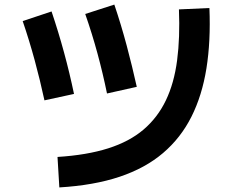

<svg xmlns="http://www.w3.org/2000/svg" viewBox="-20 -777 1040 838"><path d="M239 41 231 -92Q359 -100 452 -129.5Q545 -159 606.5 -211.5Q668 -264 704 -339Q740 -414 753 -513.5Q766 -613 761 -736L894 -742Q900 -597 881 -478.5Q862 -360 815.5 -267.5Q769 -175 691.5 -109Q614 -43 502 -5.5Q390 32 239 41ZM174 -339Q155 -427 131.5 -513.5Q108 -600 79 -685L205 -727Q235 -638 259.5 -548Q284 -458 303 -367ZM447 -369Q429 -457 405.5 -543.5Q382 -630 352 -716L479 -757Q509 -668 533 -578Q557 -488 577 -398Z"/></svg>

Font: Murecho Thin SemiBold
Style: Regular
Weight: 600
Version: Version 1.010